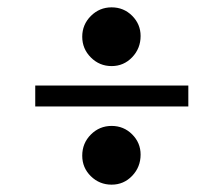

<svg xmlns="http://www.w3.org/2000/svg" viewBox="-20 -594 608 523"><path d="M204 -494Q204 -527 227.5 -550.5Q251 -574 284 -574Q317 -574 340 -551Q363 -528 363 -496Q363 -462 340 -438Q317 -414 284 -414Q251 -414 227.5 -437.5Q204 -461 204 -494ZM76 -361H493V-304H76ZM204 -170Q204 -204 227.5 -227.5Q251 -251 284 -251Q317 -251 340 -228Q363 -205 363 -173Q363 -139 340 -115Q317 -91 284 -91Q251 -91 227.5 -114Q204 -137 204 -170Z"/></svg>

Font: Ibarra Real Nova
Style: Bold
Weight: 700
Designer: Jose Maria Ribagorda & Octavio Pardo
Foundry: Jose Maria Ribagorda
Version: Version 1.014